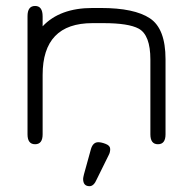

<svg xmlns="http://www.w3.org/2000/svg" viewBox="-20 -477 643 644"><path d="M344.7 43 304.7 124Q294.9 147.5 280.3 147.5Q258.8 147.5 258.8 123Q258.8 119.1 261.7 107.4L285.2 22.5Q292 0 309.6 0Q320.3 0 335 5.9Q349.6 11.7 349.6 22.9Q349.6 34.2 344.7 43ZM290 -399.4Q123 -399.4 123 -225.6V-26.4Q123 6.8 97.7 6.8Q72.3 6.8 72.3 -26.4V-422.9Q72.3 -457 97.7 -457Q123 -457 123 -421.9V-388.7Q180.7 -450.2 290 -450.2H318.4Q430.7 -450.2 482.9 -415.5Q535.2 -380.9 535.2 -278.3V-26.4Q535.2 6.8 509.8 6.8Q484.4 6.8 484.4 -26.4V-277.3Q484.4 -359.4 445.3 -380.9Q411.1 -399.4 327.1 -399.4Q323.2 -399.4 318.4 -399.4Z"/></svg>

Font: Jura
Style: Book
Weight: 400
Version: Version 2.5